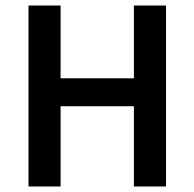

<svg xmlns="http://www.w3.org/2000/svg" viewBox="-20 -674 703 694"><path d="M83 -654V0H199V-290H464V0H580V-654H464V-391H199V-654Z"/></svg>

Font: DAIFUKU Sans Semibold
Style: Regular
Weight: 600
Designer: Original font ‘Source Sans 3’ : Paul D. Hunt
Foundry: Daifuku
Version: Version 1.000